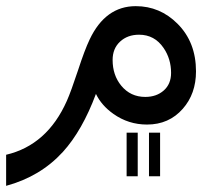

<svg xmlns="http://www.w3.org/2000/svg" viewBox="-97 -397 708 624"><path d="M540 -165Q540 -92.3 497.1 -43.5Q452.1 7.8 380.9 7.8Q320.3 7.8 271.5 -26.9Q232.9 -54.2 214.8 -91.8Q170.4 27.3 107.4 96.7Q34.2 176.8 -77.1 207V106Q56.2 74.7 120.1 -68.8Q133.8 -99.6 156.7 -168.9Q178.2 -234.9 194.3 -268.6Q245.6 -377 344.2 -377Q422.9 -377 480 -319.8Q540 -259.8 540 -165ZM423.3 175.8H387.2V34.2H423.3ZM350.6 175.8H314.5V34.2H350.6ZM459 -160.2Q459 -205.6 434.6 -241.2Q405.3 -284.2 355 -284.2Q317.4 -284.2 293.2 -261.7Q269 -239.3 269 -202.1Q269 -152.8 296.9 -118.7Q327.1 -82 375 -82Q411.6 -82 435.3 -103Q459 -124 459 -160.2Z"/></svg>

Font: IranNastaliq
Style: Regular
Weight: 400
Designer: Hossein Zahedi
Version: Version 1.5